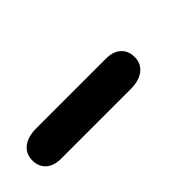

<svg xmlns="http://www.w3.org/2000/svg" viewBox="15 -198 521 521"><g transform="rotate(-45 275.5 63.0)"><path d="M88 116Q61 116 45.5 102Q30 88 30 64Q30 39 48.5 24.5Q67 10 99 10H367Q394 10 409.5 24Q425 38 425 62Q425 87 406.5 101.5Q388 116 356 116Z"/></g></svg>

Font: Edu TAS Beginner
Style: Bold
Weight: 700
Version: Version 1.003